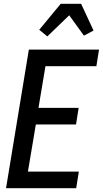

<svg xmlns="http://www.w3.org/2000/svg" viewBox="-20 -998 545 1018"><path d="M12 0 133 -735H505L491 -647H221L184 -426H397L383 -338H170L128 -88H398L384 0ZM231 -805 188 -840 302 -978H410L476 -836L425 -809L347 -917Z"/></svg>

Font: Iosevka Curly Semibold
Style: Italic
Weight: 600
Italic angle: -9°
Monospace: yes
Designer: Belleve Invis
Foundry: Belleve Invis
Version: Version 22.1.2; ttfautohint (v1.8.4)